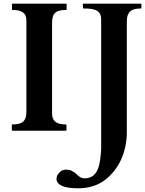

<svg xmlns="http://www.w3.org/2000/svg" viewBox="-20 -708 786 1040"><path d="M337 -688H49C46 -689 45 -688 45 -685V-658C45 -655 46 -654 49 -654C94 -654 123 -641.2 123 -596V-104C123 -50.6 100.7 -34 48 -34C46 -34 45 -34 44 -32V-4C44 -3 44 -2 45 -2C46 0 47 0 48 0H336C338 0 339 0 340 -2V-30C340 -33 339 -34 336 -34C291 -34 262 -48.4 262 -93V-584C262 -637.6 284.4 -654 337 -654C339 -654 340 -654 340 -656C341 -656 341 -657 341 -658V-685C341 -686.9 338.7 -688 337 -688ZM438 258C418.3 258 404.7 245.7 394 235C385 226 374 220 362 214C354 212 346 211 336 211C312.7 211 299.7 227.5 290 242C288 248 286 254 286 261C286 276 295 289 314 298C333 307 362 312 403 312C465.8 312 515.3 293.2 551 265C618.7 211.6 667 124 667 5V-592C667 -643.4 690.5 -662 742 -662C744 -662 745 -662 746 -664V-685C746 -686.9 743.7 -688 742 -688H433C430 -689 429 -688 429 -685V-666C429 -663 430 -662 433 -662C486.4 -662 528 -656.1 528 -603V98C523.3 172.8 516.7 258 438 258Z"/></svg>

Font: fbb
Style: Bold
Weight: 400
Designer: David J. Perry, Michael Sharpe
Version: Version 1.045